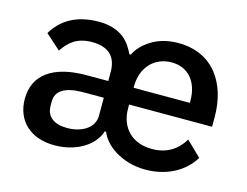

<svg xmlns="http://www.w3.org/2000/svg" viewBox="-80 -659 1025 798"><g transform="rotate(15 432.5 -260.0)"><path d="M264 -232C189 -231 151 -207 151 -161V-143C151 -96 184 -71 241 -71C305 -71 356 -103 356 -154V-232ZM707 -304V-314C707 -394 663 -447 591 -447C554 -447 522 -433 500 -409C478 -385 465 -351 465 -311V-304ZM604 -78C668 -78 712 -108 740 -155L804 -93C765 -29 691 12 599 12C547 12 502 -3 468 -24C434 -45 411 -73 402 -98H396C389 -74 370 -46 339 -25C308 -4 264 12 208 12C103 12 40 -51 40 -143C40 -248 121 -304 262 -304H356V-343C356 -407 322 -443 250 -443C186 -443 152 -414 125 -373L60 -431C95 -490 155 -532 256 -532C304 -532 338 -519 363 -500C387 -481 401 -457 412 -434H418C429 -458 451 -482 481 -501C511 -520 550 -532 597 -532C672 -532 728 -504 766 -457C804 -409 822 -345 822 -273V-232H465V-215C465 -135 516 -78 604 -78Z"/></g></svg>

Font: Plexus Sans Medium
Style: Regular
Weight: 500
Version: Version 2.001;PS 002.001;hotconv 1.0.70;makeotf.lib2.5.58329